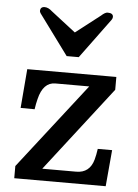

<svg xmlns="http://www.w3.org/2000/svg" viewBox="-55 -824 623 866"><g transform="rotate(5 257.0 -390.5)"><path d="M42.5 0ZM42.5 -55.2 343.3 -441.9H189.9Q134.8 -441.9 116.2 -365.2Q110.4 -342.8 106.9 -317.9L43.5 -318.4L58.1 -495.1H461.4V-437L164.6 -53.7H318.4Q379.4 -53.7 396.5 -115.7Q402.3 -136.7 406.2 -164.6H471.2L456.5 0H42.5ZM230 -569.3 96.7 -750.5Q92.3 -757.3 92.3 -761.2Q92.3 -780.8 112.3 -780.8Q128.9 -780.8 146.5 -764.6L257.3 -678.7L368.2 -764.6Q385.7 -780.8 397 -780.8Q422.4 -780.8 422.4 -763.2Q422.4 -757.3 418 -750.5L284.7 -569.3Z"/></g></svg>

Font: Arbutus Slab
Style: Regular
Weight: 400
Version: Version 1.002; ttfautohint (v0.92) -l 10 -r 16 -G 200 -x 7 -